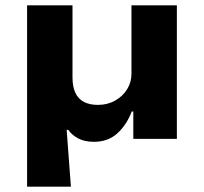

<svg xmlns="http://www.w3.org/2000/svg" viewBox="-20 -523 769 723"><path d="M82 180V-503H253V-232Q253 -197 263.5 -174Q274 -151 295.5 -139.5Q317 -128 349 -128Q385 -128 414 -144.5Q443 -161 459 -187.5Q475 -214 475 -244V-503H646V0H482V-103H476Q457 -53 422 -21Q387 11 334 11Q300 11 276 -1Q252 -13 237 -34H231L247 180Z"/></svg>

Font: Nunito Sans 7pt SemiExpanded ExtraBold
Style: Regular
Weight: 800
Width: 6
Designer: Vernon Adams
Foundry: Vernon Adams
Version: Version 3.101;gftools[0.9.27]